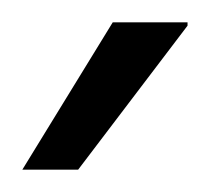

<svg xmlns="http://www.w3.org/2000/svg" viewBox="-20 -743 188 172"><path d="M0 -591 81 -723H148V-720L50 -591Z"/></svg>

Font: Archivo SemiCondensed ExtraLight
Style: Regular
Weight: 250
Width: 4
Designer: Hector Gatti
Foundry: Omnibus-Type
Version: Version 2.001